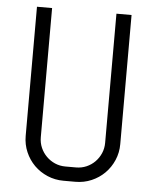

<svg xmlns="http://www.w3.org/2000/svg" viewBox="-52 -744 637 797"><g transform="rotate(5 267.0 -345.0)"><path d="M463.9 -162.1Q463.9 -126.5 450.4 -95.2Q437 -64 413.6 -40.5Q390.1 -17.1 358.9 -3.7Q327.6 9.8 292 9.8H242.2Q206.5 9.8 175 -3.7Q143.6 -17.1 120.1 -40.5Q96.7 -64 83.3 -95.2Q69.8 -126.5 69.8 -162.1V-700.2H132.8V-162.1Q132.8 -138.7 141.6 -118.4Q150.4 -98.1 165.8 -82.8Q181.2 -67.4 201.4 -58.6Q221.7 -49.8 245.1 -49.8H289.1Q312.5 -49.8 332.8 -58.6Q353 -67.4 368.2 -82.8Q383.3 -98.1 392.1 -118.4Q400.9 -138.7 400.9 -162.1V-700.2H463.9V-162.1Z"/></g></svg>

Font: Abel
Style: Regular
Weight: 400
Designer: Matthew Desmond
Foundry: Matthew Desmond
Version: Version 1.003